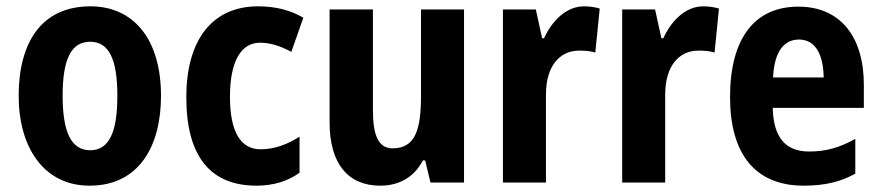

<svg xmlns="http://www.w3.org/2000/svg" viewBox="-20 -577 2787 607"><path d="M489 -274C489 -456 400 -557 266 -557C113 -557 39 -445 39 -274C39 -112 118 10 263 10C419 10 489 -114 489 -274ZM178 -274C178 -388 204 -445 265 -445C326 -445 351 -387 351 -274C351 -161 326 -102 265 -102C204 -102 178 -162 178 -274Z M791 10C844 10 890 -4 927 -31V-145C888 -120 847 -105 804 -105C741 -105 707 -160 707 -271C707 -383 742 -442 802 -442C835 -442 868 -431 901 -413L939 -521C900 -544 853 -557 796 -557C648 -557 569 -447 569 -270C569 -79 648 10 791 10Z M1447 -547H1311V-275C1311 -167 1293 -108 1221 -108C1177 -108 1159 -148 1159 -228V-547H1022V-190C1022 -61 1079 10 1182 10C1241 10 1289 -16 1317 -70H1324L1341 0H1447Z M1826 -557C1769 -557 1724 -509 1700 -456H1694L1674 -547H1570V0H1706V-278C1706 -369 1750 -417 1811 -417C1833 -417 1849 -415 1862 -411L1876 -550C1859 -555 1842 -557 1826 -557Z M2203 -557C2146 -557 2101 -509 2077 -456H2071L2051 -547H1947V0H2083V-278C2083 -369 2127 -417 2188 -417C2210 -417 2226 -415 2239 -411L2253 -550C2236 -555 2219 -557 2203 -557Z M2504 -556C2366 -556 2288 -456 2288 -270C2288 -92 2366 10 2521 10C2587 10 2637 -2 2684 -28V-138C2634 -110 2591 -98 2538 -98C2462 -98 2425 -144 2423 -236H2711V-309C2711 -463 2635 -556 2504 -556ZM2506 -452C2557 -452 2583 -406 2584 -332H2424C2428 -415 2459 -452 2506 -452Z"/></svg>

Font: Noto Sans Lao UI Cond
Style: Bold
Weight: 700
Width: 3
Designer: Monotype Design Team
Foundry: Monotype Imaging Inc.
Version: Version 2.000